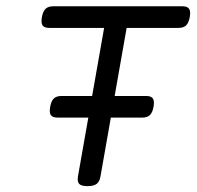

<svg xmlns="http://www.w3.org/2000/svg" viewBox="-20 -600 640 624"><path d="M180.2 -288.1Q163.6 -288.1 155 -280Q146.5 -272 143.1 -252.9Q139.6 -233.9 145.3 -225.8Q150.9 -217.8 167.5 -217.8H441.9Q458.5 -217.8 467 -225.8Q475.6 -233.9 479 -252.9Q482.4 -272 476.8 -280Q471.2 -288.1 454.6 -288.1ZM153.3 -579.6Q136.7 -579.6 128.2 -571.5Q119.6 -563.5 116.2 -544.4Q112.8 -525.4 118.4 -517.3Q124 -509.3 140.6 -509.3H318.4L233.4 -26.9Q230.5 -9.8 237.3 -2.4Q244.1 4.9 264.2 4.9H265.1Q284.7 4.9 294.2 -2.4Q303.7 -9.8 306.6 -26.9L391.6 -509.3H559.6Q576.2 -509.3 584.7 -517.3Q593.3 -525.4 596.7 -544.4Q600.1 -563.5 594.5 -571.5Q588.9 -579.6 572.3 -579.6Z"/></svg>

Font: Courier Prime Code
Style: Italic
Weight: 400
Italic angle: -10°
Designer: Alan Dague-Greene
Foundry: Quote-Unquote Apps
Version: Version 3.18